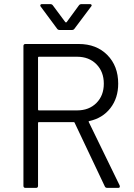

<svg xmlns="http://www.w3.org/2000/svg" viewBox="-20 -914 652 934"><path d="M502 0Q493 0 490 -7L343 -317Q342 -320 339 -320H169Q165 -320 165 -316V-10Q165 0 155 0H104Q94 0 94 -10V-690Q94 -700 104 -700H363Q449 -700 502 -646.5Q555 -593 555 -507Q555 -437 517 -388Q479 -339 414 -325Q411 -324 411 -322Q411 -321 412 -320L562 -12Q563 -10 563 -7Q563 0 555 0ZM169 -638Q165 -638 165 -634V-381Q165 -377 169 -377H355Q413 -377 449 -413Q485 -449 485 -507Q485 -565 449 -601.5Q413 -638 355 -638ZM178 -882Q176 -884 176 -888Q176 -890 178 -892Q180 -894 184 -894H224Q233 -894 237 -888L298 -806Q299 -805 301 -805Q303 -805 304 -806L364 -888Q368 -894 377 -894H417Q423 -894 424.5 -891.5Q426 -889 426 -888Q426 -885 423 -882L342 -774Q338 -768 329 -768H271Q262 -768 258 -774Z"/></svg>

Font: LinhAnh
Style: Regular
Weight: 400
Designer: Jeremy Tribby
Foundry: Tribby Type
Version: Version 1.408